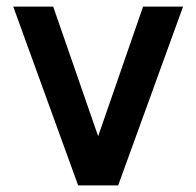

<svg xmlns="http://www.w3.org/2000/svg" viewBox="-20 -560 593 580"><path d="M216 0 20 -540H140.7L276.5 -148.5L412.2 -540H533L337 0Z"/></svg>

Font: Manrope
Style: Regular
Weight: 400
Designer: Mikhail Sharanda
Foundry: Mikhail Sharanda
Version: Version 4.503